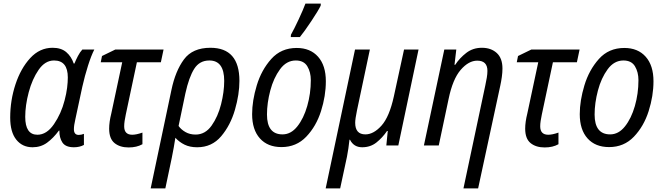

<svg xmlns="http://www.w3.org/2000/svg" viewBox="-20 -813 3708 1073"><path d="M162 10Q208 10 243 -15.5Q278 -41 309 -83H312Q311 -44 328.5 -17Q346 10 393 10Q425 10 449 -3V-65Q434 -59 420 -59Q393 -59 393 -91Q393 -112 401 -146L440 -328Q454 -390 472 -446.5Q490 -503 507 -536H440Q427 -522 415.5 -500Q404 -478 396 -458H392Q379 -497 350.5 -521.5Q322 -546 274 -546Q202 -546 149 -488.5Q96 -431 66.5 -341.5Q37 -252 37 -156Q37 -75 71 -32.5Q105 10 162 10ZM189 -60Q121 -60 121 -160Q121 -224 140.5 -297.5Q160 -371 196 -423Q232 -475 282 -475Q359 -475 359 -380Q359 -354 355 -322Q351 -290 341 -252Q322 -178 281.5 -119Q241 -60 189 -60Z M699 11Q744 11 776 -7V-72Q742 -60 719 -60Q674 -60 674 -107Q674 -121 676.5 -137.5Q679 -154 683 -173L745 -465H879L894 -536H624L550 -500L543 -465H663L602 -179Q590 -131 590 -94Q590 -38 620 -13.5Q650 11 699 11Z M822 240H904L940 69Q946 38 951 11.5Q956 -15 960 -43Q982 -19 1011.5 -4.5Q1041 10 1082 10Q1164 10 1216 -51.5Q1268 -113 1293 -199.5Q1318 -286 1318 -361Q1318 -546 1156 -546Q1056 -546 1008 -481Q960 -416 938 -310ZM1073 -61Q1041 -61 1016.5 -75Q992 -89 978 -109L1016 -291Q1036 -382 1065.5 -428.5Q1095 -475 1150 -475Q1233 -475 1233 -361Q1233 -300 1215.5 -230.5Q1198 -161 1162.5 -111Q1127 -61 1073 -61Z M1553 9Q1636 9 1691.5 -49Q1747 -107 1774 -192Q1801 -277 1801 -359Q1801 -447 1757.5 -496Q1714 -545 1638 -545Q1551 -545 1496 -483.5Q1441 -422 1415 -336Q1389 -250 1389 -175Q1389 -88 1432.5 -39.5Q1476 9 1553 9ZM1559 -62Q1472 -62 1472 -173Q1472 -237 1490.5 -307Q1509 -377 1545 -426Q1581 -475 1633 -475Q1678 -475 1697.5 -442.5Q1717 -410 1717 -365Q1717 -290 1697 -220.5Q1677 -151 1641.5 -106.5Q1606 -62 1559 -62ZM1605 -606H1656Q1682 -638 1720.5 -696Q1759 -754 1772 -781L1773 -793H1687Q1674 -758 1649 -704.5Q1624 -651 1606 -619Z M1800 240H1881L1919 63Q1923 44 1927 16Q1931 -12 1933 -32H1936Q1957 10 2004 10Q2050 10 2083.5 -16.5Q2117 -43 2143 -81H2147L2139 0H2206L2319 -536H2238L2181 -274Q2156 -160 2112 -111Q2068 -62 2022 -62Q1965 -62 1965 -127Q1965 -148 1975 -196L2047 -536H1964Z M2570 240H2652L2776 -335Q2781 -358 2784.5 -383Q2788 -408 2788 -430Q2788 -488 2756 -517Q2724 -546 2673 -546Q2623 -546 2586 -517.5Q2549 -489 2524 -451H2520L2530 -536H2463L2349 0H2432L2487 -260Q2510 -371 2554.5 -422.5Q2599 -474 2647 -474Q2704 -474 2704 -417Q2704 -400 2700.5 -379Q2697 -358 2692 -335Z M3024 11Q3069 11 3101 -7V-72Q3067 -60 3044 -60Q2999 -60 2999 -107Q2999 -121 3001.5 -137.5Q3004 -154 3008 -173L3070 -465H3204L3219 -536H2949L2875 -500L2868 -465H2988L2927 -179Q2915 -131 2915 -94Q2915 -38 2945 -13.5Q2975 11 3024 11Z M3384 9Q3467 9 3522.5 -49Q3578 -107 3605 -192Q3632 -277 3632 -359Q3632 -447 3588.5 -496Q3545 -545 3469 -545Q3382 -545 3327 -483.5Q3272 -422 3246 -336Q3220 -250 3220 -175Q3220 -88 3263.5 -39.5Q3307 9 3384 9ZM3390 -62Q3303 -62 3303 -173Q3303 -237 3321.5 -307Q3340 -377 3376 -426Q3412 -475 3464 -475Q3509 -475 3528.5 -442.5Q3548 -410 3548 -365Q3548 -290 3528 -220.5Q3508 -151 3472.5 -106.5Q3437 -62 3390 -62Z"/></svg>

Font: Noto Sans UI SemiCondensed
Style: Italic
Weight: 400
Width: 4
Italic angle: -12°
Designer: Monotype Design Team
Foundry: Monotype Imaging Inc.
Version: Version 1.901